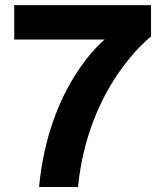

<svg xmlns="http://www.w3.org/2000/svg" viewBox="-20 -743 657 763"><path d="M36.6 -585.9H396C396 -585.9 173.8 -410.2 135.3 0H290C330.6 -408.7 580.1 -597.7 580.1 -597.7V-722.7H36.6Z"/></svg>

Font: Giphurs ExtraBold
Style: Regular
Weight: 800
Version: Version 1.000